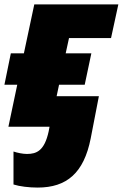

<svg xmlns="http://www.w3.org/2000/svg" viewBox="-27 -573 555 868"><path d="M143 275C275 275 352 209 383 53L420 -138H229L240 -190H356L386 -332H270L285 -401H475L508 -553H128L81 -332H22L-7 -190H51L11 0H197L193 21C174 109 138 123 95 123C76 123 52 118 34 112V261C62 270 105 275 143 275Z"/></svg>

Font: Noto Sans Black
Style: Italic
Weight: 900
Italic angle: -12°
Designer: Monotype Design Team
Foundry: Monotype Imaging Inc.
Version: Version 2.013